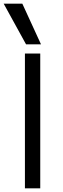

<svg xmlns="http://www.w3.org/2000/svg" viewBox="-32 -1020 341 1040"><path d="M103 0V-730H186V0ZM109 -780 -12 -1000H89L190 -780Z"/></svg>

Font: M PLUS 2
Style: Regular
Weight: 400
Designer: Coji Morishita
Foundry: UNDERFOREST DESIGN
Version: Version 1.001